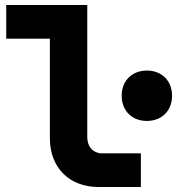

<svg xmlns="http://www.w3.org/2000/svg" viewBox="-20 -750 710 770"><path d="M375 0H545V-135H390C354 -135 330 -161 330 -200V-730H5V-595H180V-195C180 -78 258 0 375 0ZM569 -265C629 -265 670 -306 670 -366C670 -426 629 -467 569 -467C509 -467 468 -426 468 -366C468 -306 509 -265 569 -265Z"/></svg>

Font: JetBrains Mono ExtraBold
Style: Regular
Weight: 800
Monospace: yes
Designer: Philipp Nurullin, Konstantin Bulenkov
Foundry: JetBrains
Version: Version 2.305